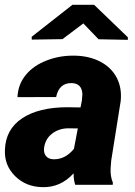

<svg xmlns="http://www.w3.org/2000/svg" viewBox="-22 -770 561 800"><path d="M510.7 -614.7V-604L388.7 -606.4L325.2 -672.4L238.3 -606.9L110.4 -605L109.9 -616.7L279.8 -750H370.1ZM291.5 0Q284.7 -19 284.7 -47.9Q230.5 11.7 155.3 9.8Q86.4 8.8 41 -36.1Q-4.4 -81.1 -1.5 -145Q1 -231 70.3 -277.1Q139.6 -323.2 259.8 -323.2L313.5 -322.3L319.3 -352.1L321.3 -377.9Q319.3 -422.4 276.9 -423.8Q224.1 -424.8 211.9 -365.7L50.8 -365.2Q53.2 -418.5 85.4 -457.8Q117.7 -497.1 173.1 -518.3Q228.5 -539.6 291 -538.1Q351.1 -536.6 396.2 -512.9Q441.4 -489.3 463.9 -447Q486.3 -404.8 481 -349.6L441.4 -101.1L439 -70.8Q437 -34.7 448.2 -9.3L447.8 0ZM199.7 -106.4Q249 -104.5 286.1 -149.9L302.2 -234.9L260.7 -235.4Q222.2 -234.4 194.3 -212.6Q166.5 -190.9 161.6 -153.3Q159.2 -133.3 169.2 -120.4Q179.2 -107.4 199.7 -106.4Z"/></svg>

Font: TypoPRO Roboto
Style: Italic
Weight: 900
Italic angle: -12°
Designer: Google
Version: Version 2.136; 2016